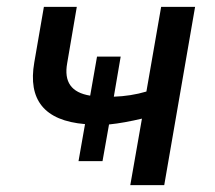

<svg xmlns="http://www.w3.org/2000/svg" viewBox="-20 -540 627 560"><path d="M279 -70 298 -177C328 -180 360 -186 394 -194L360 0H459L549 -520H450L407 -273C377 -264 344 -259 312 -258L332 -375H263L243 -261C188 -270 166 -301 176 -356L204 -520H108L80 -358C61 -249 109 -188 228 -178L209 -70Z"/></svg>

Font: Fixel Display Medium
Style: Italic
Weight: 500
Italic angle: -10°
Designer: AlfaBravo + MacPaw
Foundry: Kyrylo Tkachov, Marchela Mozhyna, Serhii Makarenko, Maria Weinstein, Zakhar Kryvoshyya
Version: Version 1.210;Glyphs 3.2 (3217)